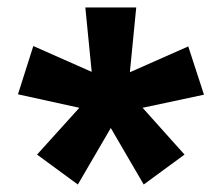

<svg xmlns="http://www.w3.org/2000/svg" viewBox="-20 -740 592 513"><path d="M188 -247 79 -327 192 -452 28 -488 69 -617 225 -548 208 -720H344L327 -547L483 -616L525 -487L361 -452L473 -327L364 -247L276 -398Z"/></svg>

Font: REM Medium
Style: Bold
Weight: 700
Version: Version 1.005;gftools[0.9.28]